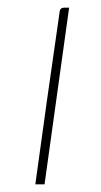

<svg xmlns="http://www.w3.org/2000/svg" viewBox="-20 -480 264 500"><path d="M72 0Q87 -110 102.5 -220Q118 -330 134 -440Q135 -447 135.5 -451Q136 -455 139 -457.5Q142 -460 147 -460H160L96 0Z"/></svg>

Font: Genos Thin Thin
Style: Italic
Weight: 250
Italic angle: -8°
Version: Version 1.010